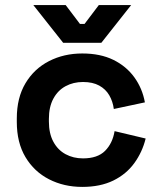

<svg xmlns="http://www.w3.org/2000/svg" viewBox="-20 -720 626 754"><path d="M303 14Q231 14 172.5 -16Q114 -46 80 -103Q46 -160 46 -241V-255Q46 -336 80 -393Q114 -450 172.5 -480Q231 -510 303 -510Q374 -510 425 -485Q476 -460 507.5 -416.5Q539 -373 549 -318L427 -292Q423 -322 409 -346Q395 -370 369.5 -384Q344 -398 306 -398Q268 -398 237.5 -381.5Q207 -365 189.5 -332.5Q172 -300 172 -253V-243Q172 -196 189.5 -163.5Q207 -131 237.5 -114.5Q268 -98 306 -98Q363 -98 392.5 -127.5Q422 -157 430 -205L552 -176Q539 -123 507.5 -79.5Q476 -36 425 -11Q374 14 303 14ZM378 -552H228L111 -700H238L294 -626H312L368 -700H495Z"/></svg>

Font: Space Grotesk Variable Light
Style: Regular
Weight: 300
Designer: Florian Karsten
Foundry: Florian Karsten
Version: Version 2.000